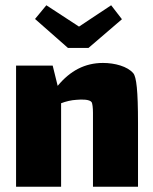

<svg xmlns="http://www.w3.org/2000/svg" viewBox="-20 -709 582 729"><path d="M316 -527 443 -636 402 -689 280 -608 156 -689 113 -637 238 -527ZM486 -431C464 -457 416 -470 371 -470C302 -470 246 -440 199 -383L180 -460H41V0H212V-317C230 -324 251 -329 270 -330C292 -332 320 -332 328 -321C331 -316 333 -299 333 -281V-240V0H504V-242C504 -365 498 -417 486 -431Z"/></svg>

Font: FilmFarsi_V5 Display
Style: Regular
Weight: 400
Designer: Borna Izadpanah
Foundry: Borna Izadpanah
Version: Version 1.000;PS 001.000;hotconv 1.0.88;makeotf.lib2.5.64775